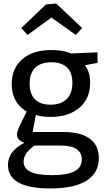

<svg xmlns="http://www.w3.org/2000/svg" viewBox="-20 -822 604 1082"><path d="M262 240Q143 240 84 206.5Q25 173 25 109Q25 62 56.5 27.5Q88 -7 149 -32V-12Q115 -14 95.5 -27.5Q76 -41 76 -65Q76 -73 78.5 -81.5Q81 -90 87.5 -105Q94 -120 106 -144Q118 -168 137 -206L139 -189Q94 -212 70 -252.5Q46 -293 46 -348Q46 -437 105.5 -488.5Q165 -540 270 -540Q342 -540 394 -515L369 -520L529 -527L530 -468L442 -451L449 -465Q468 -446 478 -418.5Q488 -391 488 -356Q488 -266 427 -214.5Q366 -163 265 -163Q210 -163 162 -180L185 -191L162 -68L141 -78H338Q436 -78 486.5 -40Q537 -2 537 69Q537 152 468 196Q399 240 262 240ZM271 165Q359 165 400 143Q441 121 441 77Q441 38 411 18Q381 -2 322 -2H158L184 -8Q113 37 113 89Q113 127 151.5 146Q190 165 271 165ZM264 -232Q323 -232 355.5 -263.5Q388 -295 388 -354Q388 -413 357.5 -442Q327 -471 269 -471Q210 -471 178.5 -440.5Q147 -410 147 -351Q147 -293 177 -262.5Q207 -232 264 -232ZM135 -625 100 -664 239 -797 297 -802 443 -664 407 -625 235 -748 303 -747Z"/></svg>

Font: Bitter Thin Medium
Style: Regular
Weight: 500
Version: Version 3.021